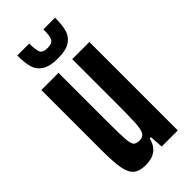

<svg xmlns="http://www.w3.org/2000/svg" viewBox="-221 -727 783 783"><g transform="rotate(-45 170.0 -335.5)"><path d="M30 -163V-510H129V-219Q129 -151 131.5 -124Q134 -97 141.5 -89Q149 -81 168 -81Q188 -81 196 -95Q204 -109 206 -143.5Q208 -178 208 -262V-510H307V0H214L210 -58H203Q187 8 116 8Q79 8 61 -7.5Q43 -23 36.5 -58.5Q30 -94 30 -163ZM60 -679H129Q129 -643 135.5 -628Q142 -613 169 -613Q197 -613 204 -628Q211 -643 211 -679H278Q278 -636 270.5 -610Q263 -584 239.5 -568.5Q216 -553 169 -553Q123 -553 99 -568.5Q75 -584 67.5 -610.5Q60 -637 60 -679Z"/></g></svg>

Font: Saira Ultra Condensed
Style: Bold
Weight: 700
Width: 1
Designer: Hector Gatti with collaboration of the Omnibus-Type team
Foundry: Omnibus-Type
Version: Version 1.001; ttfautohint (v1.8)